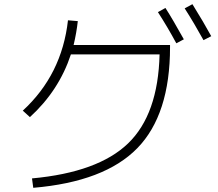

<svg xmlns="http://www.w3.org/2000/svg" viewBox="-20 -870 1040 918"><path d="M735 -812 771 -832Q805 -779 859 -682L823 -663Q781 -741 735 -812ZM863 -830 900 -850Q954 -763 990 -697L953 -678Q909 -758 863 -830ZM743 -610H319Q262 -437 123 -310L89 -341Q276 -513 305 -773L352 -769Q346 -714 332 -655H793V-645Q793 -322 636.5 -161.5Q480 -1 139 28L133 -17Q449 -46 592.5 -184.5Q736 -323 743 -610Z"/></svg>

Font: Mplus 1p Light
Style: Regular
Weight: 300
Version: Version 1.061